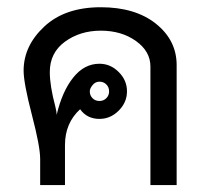

<svg xmlns="http://www.w3.org/2000/svg" viewBox="-20 -540 591 544"><path d="M480.5 -15.6H406.2V-351.6Q406.2 -394.5 365.2 -423.8Q324.2 -453.1 265.6 -453.1Q207 -453.1 164.1 -421.9Q121.1 -390.6 121.1 -335.9Q121.1 -296.9 136.7 -238.3Q140.6 -222.7 140.6 -214.8Q156.2 -281.2 187.5 -320.3Q218.8 -359.4 261.7 -359.4Q293 -359.4 316.4 -335.9Q339.8 -312.5 339.8 -281.2Q339.8 -250 316.4 -226.6Q293 -203.1 261.7 -203.1Q226.6 -203.1 207 -230.5Q164.1 -191.4 164.1 -128.9V-15.6H93.8V-89.8Q93.8 -125 70.3 -214.8Q46.9 -304.7 46.9 -339.8Q46.9 -410.2 105.5 -464.8Q164.1 -519.5 265.6 -519.5Q363.3 -519.5 421.9 -472.7Q480.5 -425.8 480.5 -355.5ZM289.1 -281.2Q289.1 -293 281.2 -300.8Q273.4 -308.6 261.7 -308.6Q250 -308.6 242.2 -298.8Q234.4 -289.1 234.4 -281.2Q234.4 -269.5 242.2 -261.7Q250 -253.9 261.7 -253.9Q273.4 -253.9 281.2 -261.7Q289.1 -269.5 289.1 -281.2Z"/></svg>

Font: 和音 by 宁静之雨，公众号njzyshare
Style: Regular
Weight: 400
Designer: Steve Matteson
Foundry: Ascender Corporation
Version: Version 6.00;June 8, 2018;FontCreator 11.0.0.2388 32-bit